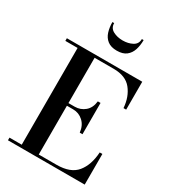

<svg xmlns="http://www.w3.org/2000/svg" viewBox="-231 -1103 1093 1222"><g transform="rotate(30 315.5 -492.0)"><path d="M239.5 -984Q239.5 -948 270 -931.5Q300.5 -915 341 -915Q381.5 -915 412.2 -931.5Q443 -948 443 -984H456Q456 -945 445.5 -912.2Q435 -879.5 410 -859.8Q385 -840 341 -840Q297.5 -840 272.2 -859.8Q247 -879.5 236.8 -912.2Q226.5 -945 226.5 -984ZM398.5 -270.5Q393 -321 361.5 -349.5Q330 -378 287.5 -378H242V-19.5H372.5Q475 -19.5 520.2 -74.8Q565.5 -130 571.5 -225H591V0H27V-19.5H117V-730.5H27V-750H581V-545H561.5Q555.5 -625.5 513 -678Q470.5 -730.5 382.5 -730.5H242V-397.5H287.5Q330 -397.5 361.5 -424Q393 -450.5 398.5 -500.5H418.5V-270.5Z"/></g></svg>

Font: Bodoni* 11pt Medium
Style: Regular
Weight: 500
Version: Version 2.3